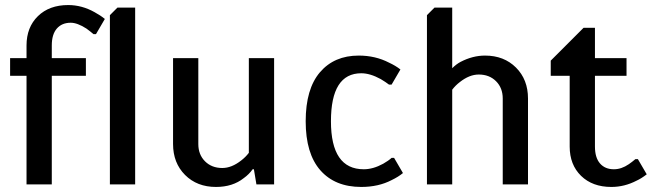

<svg xmlns="http://www.w3.org/2000/svg" viewBox="-20 -730 2580 760"><path d="M85 0V-430H20V-500H85V-550Q85 -622 130 -666Q175 -710 250 -710Q304 -710 354 -682Q378 -669 395 -655L360 -595H350Q337 -606 322 -617Q286 -640 260 -640Q225 -640 205 -617Q185 -594 185 -550V-500H320V-430H185V0Z M415 0V-670L445 -700H515V0Z M835 10Q760 10 712.5 -37.5Q665 -85 665 -160V-500H765V-160Q765 -118 791.5 -91.5Q818 -65 860 -65Q897 -65 935 -95Q952 -108 965 -125V-500H1065V0H995L985 -60H980Q966 -40 945 -25Q901 10 835 10Z M1410 10Q1306 10 1248 -56Q1190 -122 1190 -250Q1190 -378 1246.5 -444Q1303 -510 1400 -510Q1466 -510 1520 -482Q1546 -470 1565 -455L1530 -395H1520Q1507 -405 1487 -417Q1445 -440 1410 -440Q1290 -440 1290 -250Q1290 -60 1420 -60Q1457 -60 1497 -82Q1518 -94 1530 -105H1540L1575 -45Q1557 -30 1530 -17Q1478 10 1410 10Z M1670 0V-670L1700 -700H1770V-460Q1786 -476 1803 -485Q1851 -510 1900 -510Q1975 -510 2022.5 -462.5Q2070 -415 2070 -340V0H1970V-340Q1970 -382 1943.5 -408.5Q1917 -435 1875 -435Q1838 -435 1800 -405Q1783 -392 1770 -375V0Z M2400 10Q2325 10 2280 -34Q2235 -78 2235 -150V-430H2160V-490L2290 -620H2335V-500H2460V-430H2335V-150Q2335 -106 2355 -83Q2375 -60 2410 -60Q2440 -60 2469 -80Q2482 -89 2495 -100H2505L2540 -40Q2518 -23 2500 -15Q2452 10 2400 10Z"/></svg>

Font: Scada
Style: Regular
Weight: 400
Designer: Jovanny Lemonad
Foundry: Jovanny Lemonad
Version: Version 4.100;PS 004.100;hotconv 1.0.88;makeotf.lib2.5.64775